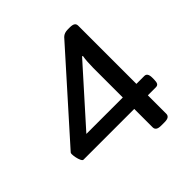

<svg xmlns="http://www.w3.org/2000/svg" viewBox="-183 -854 1008 1008"><g transform="rotate(-45 321.0 -350.0)"><path d="M453 2Q433 2 424 -4.5Q415 -11 415 -23V-160H38Q32 -160 26.5 -171.5Q21 -183 18 -198Q15 -213 15 -223Q15 -227 15.5 -230Q16 -233 20 -237L422 -687Q430 -695 440.5 -698.5Q451 -702 464 -702H478Q498 -702 507 -696Q516 -690 516 -677V-245H575Q598 -245 598 -209V-196Q598 -177 593 -168.5Q588 -160 575 -160H516V-23Q516 -11 507 -4.5Q498 2 478 2ZM114 -211 87 -245H415V-465Q415 -484 416.5 -507.5Q418 -531 421 -547L380 -565L447 -583Z"/></g></svg>

Font: Asap Expanded Medium
Style: Regular
Weight: 500
Width: 7
Designer: Pablo Cosgaya
Foundry: Omnibus-Type
Version: Version 3.001